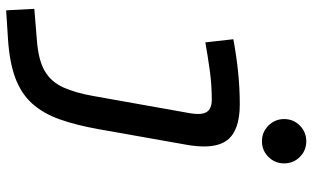

<svg xmlns="http://www.w3.org/2000/svg" viewBox="-216 -568 1019 626"><g transform="rotate(90 293.0 -254.5)"><path d="M13.2 234.4 8.3 142.6 115.7 133.8Q178.2 128.4 212.6 107.7Q247.1 86.9 264.6 47.9Q282.2 8.8 292.5 -49.8L348.6 -364.7Q351.1 -379.4 351.1 -391.1Q351.1 -409.2 344.7 -419.4Q334 -436 304.2 -436Q257.8 -436 210.9 -429.7Q164.1 -423.3 117.7 -415L107.4 -506.3Q159.7 -516.1 213.1 -521.7Q266.6 -527.3 319.8 -527.3Q404.8 -527.3 436.5 -486.3Q457 -459.5 457 -410.6Q457 -385.7 451.7 -355L400.4 -65.4Q387.2 7.8 368.2 61Q349.1 114.3 316.9 149.9Q284.7 185.5 233.6 204.6Q182.6 223.6 106 228.5ZM439.9 -599.6Q410.2 -599.6 388.9 -620.8Q367.7 -642.1 367.7 -671.9Q367.7 -702.1 388.9 -723.1Q410.2 -744.1 439.9 -744.1Q470.2 -744.1 491.2 -723.1Q512.2 -702.1 512.2 -671.9Q512.2 -642.1 491.2 -620.8Q470.2 -599.6 439.9 -599.6Z"/></g></svg>

Font: CaskaydiaCove NFP
Style: Italic
Weight: 400
Italic angle: -10°
Designer: Aaron Bell
Foundry: Saja Typeworks
Version: Version 2111.001; VTT 6.35;Nerd Fonts 3.1.1